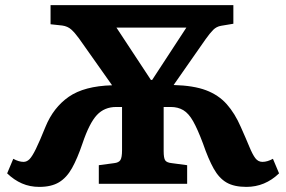

<svg xmlns="http://www.w3.org/2000/svg" viewBox="-20 -720 1120 752"><path d="M134 12Q97 12 66 -1.5Q35 -15 8 -41L32 -98Q54 -86 72 -86Q85 -86 95.5 -96.5Q106 -107 120.5 -136.5Q135 -166 158 -223Q189 -299 249.5 -341Q310 -383 419 -386L289 -570Q273 -592 259 -604.5Q245 -617 224 -620L178 -625V-700H894V-627L846 -619Q828 -616 815 -603Q802 -590 785 -566L660 -387Q738 -385 787 -366.5Q836 -348 868 -312Q900 -276 923 -223Q944 -176 956.5 -145.5Q969 -115 980 -100.5Q991 -86 1008 -86Q1027 -86 1049 -98L1073 -41Q1018 12 945 12Q897 12 867.5 -5Q838 -22 817 -59.5Q796 -97 775 -158Q754 -214 736.5 -245Q719 -276 698 -288.5Q677 -301 649 -301H621V-128Q621 -101 627 -92Q633 -83 653 -81L713 -73V0H367V-73L427 -81Q445 -83 451.5 -93Q458 -103 458 -132V-301H435Q389 -301 359.5 -269.5Q330 -238 303 -158Q283 -99 262 -61.5Q241 -24 211 -6Q181 12 134 12ZM571 -407H576L710 -612H436Z"/></svg>

Font: Literata 12pt
Style: Bold
Weight: 700
Designer: Latin by Veronika Burian and Jose Scaglione. Greek by Irene Vlachou. Cyrillic by Vera Evstafieva.
Foundry: TypeTogether
Version: Version 3.002